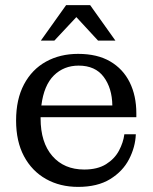

<svg xmlns="http://www.w3.org/2000/svg" viewBox="-20 -723 598 752"><path d="M140 -564 239 -703H333L432 -564H364L279 -656L193 -564ZM286 9Q215 9 160 -22Q105 -53 74 -111Q43 -169 43 -251Q43 -334 74 -392.5Q105 -451 160 -481.5Q215 -512 286 -512Q361 -512 411.5 -482.5Q462 -453 488 -400.5Q514 -348 514 -279V-264H139V-259Q139 -165 185 -112Q231 -59 310 -59Q362 -59 395.5 -80Q429 -101 446 -133Q463 -165 467 -197H512Q510 -147 485.5 -99.5Q461 -52 411.5 -21.5Q362 9 286 9ZM420 -310Q419 -378 386 -422Q353 -466 288 -466Q230 -466 191 -427.5Q152 -389 142 -310Z"/></svg>

Font: Montagu Slab 144pt
Style: Regular
Weight: 400
Designer: Florian Karsten
Foundry: Florian Karsten
Version: Version 1.000; ttfautohint (v1.8.3)